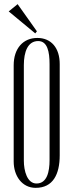

<svg xmlns="http://www.w3.org/2000/svg" viewBox="-20 -896 354 926"><path d="M268 -587C268 -665 227 -713 160 -713C92 -713 46 -663 46 -581V-117C46 -48 86 10 152 10C236 10 268 -56 268 -147ZM219 -124C219 -68 207 -11 156 -11C111 -11 95 -72 95 -121V-582C95 -646 114 -698 164 -698C209 -698 219 -646 219 -587C219 -433 219 -279 219 -124ZM65 -876 22 -841 150 -735 158 -745Z"/></svg>

Font: Bigelow Rules
Style: Regular
Weight: 400
Designer: Astigmatic (AOETI)
Foundry: Astigmatic (AOETI)
Version: Version 1.000